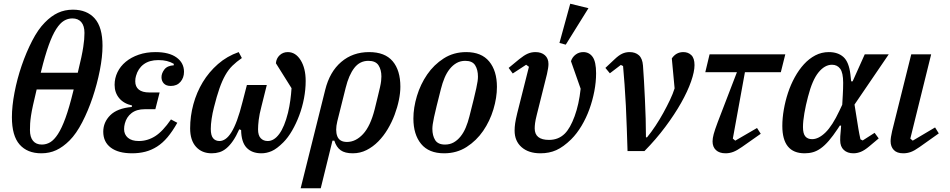

<svg xmlns="http://www.w3.org/2000/svg" viewBox="-20 -812 5104 1032"><path d="M202 12Q127 12 85.5 -35Q44 -82 44 -182Q44 -241 58 -314.5Q72 -388 96.5 -459.5Q121 -531 153 -593Q185 -655 221 -691Q255 -726 291.5 -743Q328 -760 372 -760Q447 -760 489 -713Q531 -666 531 -566Q531 -507 516.5 -433.5Q502 -360 478 -288.5Q454 -217 422 -155Q390 -93 354 -57Q319 -22 282.5 -5Q246 12 202 12ZM205 -35Q229 -35 250 -47.5Q271 -60 291.5 -91.5Q312 -123 332 -178Q352 -233 373 -319L376 -331H177Q165 -281 157.5 -247Q150 -213 146.5 -189Q143 -165 142 -148Q141 -131 141 -113Q141 -75 157.5 -55Q174 -35 205 -35ZM369 -713Q345 -713 324 -700.5Q303 -688 282.5 -656.5Q262 -625 242 -569.5Q222 -514 201 -429L199 -421H398Q410 -470 417 -503Q424 -536 427.5 -559.5Q431 -583 432.5 -600Q434 -617 434 -635Q434 -673 417 -693Q400 -713 369 -713Z M758 -225Q714 -225 687 -204Q660 -183 651 -148Q647 -133 647 -118Q647 -89 667.5 -71.5Q688 -54 726 -54Q773 -54 814 -80Q855 -106 899 -170L933 -152Q907 -106 880.5 -74.5Q854 -43 824 -24Q794 -5 761 3.5Q728 12 690 12Q616 12 575.5 -18.5Q535 -49 535 -104Q535 -155 572.5 -192.5Q610 -230 688 -237L690 -245Q645 -255 620.5 -284.5Q596 -314 596 -356Q596 -392 611.5 -424Q627 -456 656 -480Q685 -504 725.5 -518Q766 -532 816 -532Q889 -532 929 -503Q969 -474 969 -426Q969 -394 950 -372Q931 -350 898 -350Q873 -350 860.5 -363.5Q848 -377 848 -397Q848 -418 863.5 -438.5Q879 -459 914 -461V-469Q897 -479 877 -484Q857 -489 831 -489Q783 -489 752.5 -466.5Q722 -444 711 -404Q707 -391 707 -375Q707 -346 726 -330.5Q745 -315 783 -315H838L815 -225Z M1414 -355 1385 -239Q1374 -197 1370.5 -167Q1367 -137 1367 -117Q1367 -84 1381.5 -69Q1396 -54 1419 -54Q1453 -54 1481 -92Q1509 -130 1528 -206Q1536 -240 1540.5 -273Q1545 -306 1547 -338L1463 -472Q1465 -498 1483 -515Q1501 -532 1527 -532Q1569 -532 1596 -488.5Q1623 -445 1623 -377Q1623 -331 1614 -283.5Q1605 -236 1588.5 -192Q1572 -148 1550 -110Q1528 -72 1503 -47Q1468 -12 1440.5 0Q1413 12 1385 12Q1334 12 1305.5 -18Q1277 -48 1276 -113L1266 -117Q1249 -79 1232 -54.5Q1215 -30 1197 -15Q1179 0 1159.5 6Q1140 12 1118 12Q1065 12 1033.5 -23Q1002 -58 1002 -122Q1002 -188 1019.5 -252Q1037 -316 1070 -370.5Q1103 -425 1151.5 -467.5Q1200 -510 1263 -532L1280 -500Q1251 -480 1229.5 -459Q1208 -438 1191 -408Q1174 -378 1159.5 -336.5Q1145 -295 1130 -235Q1122 -204 1117.5 -173.5Q1113 -143 1113 -119Q1113 -84 1125.5 -69Q1138 -54 1160 -54Q1176 -54 1192 -65Q1208 -76 1223.5 -100.5Q1239 -125 1254 -165.5Q1269 -206 1284 -266L1307 -355Z M1728 -329Q1752 -426 1814 -479Q1876 -532 1964 -532Q2049 -532 2090.5 -483Q2132 -434 2132 -346Q2132 -313 2124 -274Q2116 -235 2101 -195Q2086 -155 2064 -118Q2042 -81 2013.5 -52Q1985 -23 1950.5 -5.5Q1916 12 1876 12Q1834 12 1811 -4.5Q1788 -21 1777 -56H1767L1704 200H1596ZM1845 -49Q1892 -49 1931.5 -91.5Q1971 -134 1994 -225Q2004 -266 2011 -294.5Q2018 -323 2022.5 -343Q2027 -363 2028.5 -376.5Q2030 -390 2030 -401Q2030 -437 2014.5 -461Q1999 -485 1960 -485Q1914 -485 1884.5 -447Q1855 -409 1838 -340L1793 -160Q1781 -110 1793 -79.5Q1805 -49 1845 -49Z M2372 -35Q2398 -35 2418.5 -46.5Q2439 -58 2455.5 -78.5Q2472 -99 2483.5 -126.5Q2495 -154 2503 -186Q2517 -241 2526 -277.5Q2535 -314 2540 -337.5Q2545 -361 2547 -375Q2549 -389 2549 -400Q2549 -437 2534 -461Q2519 -485 2481 -485Q2455 -485 2434.5 -473.5Q2414 -462 2397.5 -441.5Q2381 -421 2369.5 -393.5Q2358 -366 2350 -334Q2336 -279 2327 -242.5Q2318 -206 2313 -182.5Q2308 -159 2306 -144.5Q2304 -130 2304 -120Q2304 -83 2319 -59Q2334 -35 2372 -35ZM2367 12Q2285 12 2243.5 -38.5Q2202 -89 2202 -175Q2202 -233 2221 -296Q2240 -359 2276 -411.5Q2312 -464 2365 -498Q2418 -532 2486 -532Q2568 -532 2609.5 -481.5Q2651 -431 2651 -345Q2651 -287 2632 -224Q2613 -161 2577 -108.5Q2541 -56 2488 -22Q2435 12 2367 12Z M2714 -447 2771 -494Q2797 -515 2816.5 -523.5Q2836 -532 2858 -532Q2890 -532 2909 -515Q2928 -498 2928 -468Q2928 -449 2920 -414L2865 -194Q2858 -166 2856 -150Q2854 -134 2854 -122Q2854 -60 2931 -60Q2982 -60 3016 -94Q3045 -123 3068.5 -187Q3092 -251 3101 -335L3049 -483Q3056 -505 3074 -518.5Q3092 -532 3115 -532Q3147 -532 3165.5 -506Q3184 -480 3184 -418Q3184 -371 3174.5 -321.5Q3165 -272 3148 -225Q3131 -178 3106 -136Q3081 -94 3050 -63Q3008 -22 2970 -5Q2932 12 2885 12Q2821 12 2783.5 -21Q2746 -54 2746 -110Q2746 -129 2749 -149.5Q2752 -170 2760 -203L2823 -453L2808 -464L2736 -417ZM3045 -792 3143 -768 3021 -572 2987 -581Z M3353 0Q3351 -61 3349 -123Q3347 -185 3344 -244.5Q3341 -304 3337 -358Q3333 -412 3329 -457L3317 -463L3258 -418L3234 -447L3284 -494Q3306 -515 3324.5 -523.5Q3343 -532 3364 -532Q3395 -532 3414 -515Q3433 -498 3436 -460Q3439 -423 3441.5 -376Q3444 -329 3446.5 -278Q3449 -227 3450.5 -174.5Q3452 -122 3452 -74H3458Q3481 -102 3503.5 -136Q3526 -170 3545.5 -205.5Q3565 -241 3581 -274.5Q3597 -308 3606 -337L3591 -498Q3614 -532 3653 -532Q3679 -532 3696 -515.5Q3713 -499 3713 -462Q3713 -427 3694.5 -374Q3676 -321 3641 -259Q3606 -197 3556 -130Q3506 -63 3444 0Z M3794 -520H4201L4177 -424H3984L3919 -67L3932 -56L4049 -124L4069 -93L3968 -22Q3941 -3 3921 4.5Q3901 12 3880 12Q3847 12 3828.5 -5Q3810 -22 3810 -52Q3810 -61 3811.5 -70Q3813 -79 3816 -91Q3819 -103 3824.5 -118.5Q3830 -134 3838 -156L3941 -424H3771Z M4573 -250 4594 -119Q4596 -106 4599 -91.5Q4602 -77 4605 -63L4617 -57L4681 -98L4703 -68L4653 -26Q4627 -4 4607 4Q4587 12 4567 12Q4535 12 4515.5 -6Q4496 -24 4496 -58Q4496 -68 4496.5 -80Q4497 -92 4499 -109L4501 -137H4494L4483 -120Q4457 -81 4435 -55.5Q4413 -30 4392 -15Q4371 0 4350 6Q4329 12 4305 12Q4185 12 4185 -135Q4185 -177 4193 -223Q4201 -269 4215.5 -313Q4230 -357 4252 -397Q4274 -437 4301.5 -467Q4329 -497 4362.5 -514.5Q4396 -532 4435 -532Q4484 -532 4513.5 -505.5Q4543 -479 4551 -412L4555 -375H4563L4628 -520H4757ZM4345 -64Q4380 -64 4417 -100Q4454 -136 4492 -217L4507 -249L4510 -301Q4511 -318 4511.5 -334.5Q4512 -351 4512 -367Q4512 -421 4496 -442.5Q4480 -464 4452 -464Q4413 -464 4379.5 -423Q4346 -382 4323 -292Q4311 -247 4303.5 -203.5Q4296 -160 4296 -129Q4296 -94 4308.5 -79Q4321 -64 4345 -64Z M5026 -95 4923 -22Q4895 -2 4875.5 5Q4856 12 4835 12Q4801 12 4784 -6Q4767 -24 4767 -53Q4767 -72 4775 -107L4878 -520H4985L4873 -67L4886 -56L5006 -127Z"/></svg>

Font: IBM Plex Serif Medm
Style: Italic
Weight: 500
Italic angle: -14°
Designer: Mike Abbink, Paul van der Laan, Pieter van Rosmalen
Foundry: Bold Monday
Version: Version 3.001